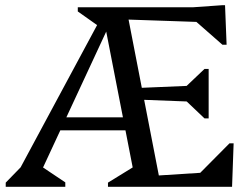

<svg xmlns="http://www.w3.org/2000/svg" viewBox="-20 -718 963 738"><path d="M2 0V-16L74 -90L26 -13L390 -690H465L599 0H395V-16L525 -96L502 -13L380 -639H408L117 -13L104 -102L231 -17V0ZM192 -217V-267H506V-217ZM550 0V-41L832 -59V0ZM737 0V-41L862 -167H878L872 0ZM750 -326 489 -336V-379L750 -390ZM371 -609 279 -674V-690H407ZM766 -263 686 -339V-377L766 -453H782V-263ZM817 -631 407 -645V-690H817ZM835 -546 721 -646V-690L834 -698H845L851 -546Z"/></svg>

Font: Platypi Light
Style: Regular
Weight: 300
Designer: David Sargent
Foundry: Bolt Cutter Type
Version: Version 1.200